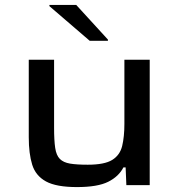

<svg xmlns="http://www.w3.org/2000/svg" viewBox="-20 -753 724 781"><path d="M293 8Q209 8 167 -15Q125 -38 111 -83Q97 -128 97 -195V-510H200V-233Q200 -182 204.5 -151.5Q209 -121 223.5 -106.5Q238 -92 265 -87.5Q292 -83 337 -83Q405 -83 436.5 -102.5Q468 -122 477 -159.5Q486 -197 486 -249V-510H589V0H494L491 -72H482Q463 -35 420 -13.5Q377 8 293 8ZM345 -587 181 -728V-733H290L419 -592V-587Z"/></svg>

Font: Saira Expanded Medium
Style: Regular
Weight: 500
Width: 7
Designer: Hector Gatti with collaboration of the Omnibus-Type team
Foundry: Omnibus-Type
Version: Version 1.100; ttfautohint (v1.8.3)